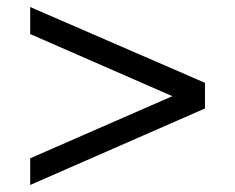

<svg xmlns="http://www.w3.org/2000/svg" viewBox="-20 -523 670 547"><path d="M66 -72 471 -249 66 -426V-503L564 -287V-214L66 4Z"/></svg>

Font: Rosario Light Light
Style: Regular
Weight: 300
Version: Version 1.101; ttfautohint (v1.8.1.43-b0c9)